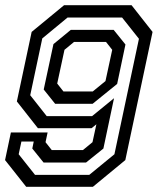

<svg xmlns="http://www.w3.org/2000/svg" viewBox="-32 -720 608 740"><path d="M475 -700 556 -597 451 -103 326 0H69L-12.5 -103L10 -209.5H151.5L143.5 -172L167.5 -141.5H287.5L324.5 -172L339.5 -241L321 -226H114L33 -329L90 -597L215 -700ZM406 -605 451.5 -548.5 419.5 -396.5 325 -320H180.5L136.5 -375L174 -550L241 -605ZM376.5 -558.5H253.5L216.5 -528L188.5 -398L212.5 -367.5H325.5L374.5 -407.5L400.5 -528ZM438.5 -652.5H228.5L131 -572L84.5 -353L148 -272.5H323L407.5 -341.5L366.5 -147.5L299.5 -93.5H136L92.5 -147.5L98 -174.5H50.5L40 -125.5L103 -46H312L409 -125.5L503.5 -570.5Z"/></svg>

Font: Tourney Thin Medium
Style: Italic
Weight: 500
Italic angle: -12°
Version: Version 1.015